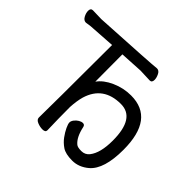

<svg xmlns="http://www.w3.org/2000/svg" viewBox="-175 -913 1133 1133"><g transform="rotate(45 392.0 -346.5)"><path d="M562 23Q506 23 478 4Q450 -15 431.5 -40.5Q413 -66 402 -89.5Q391 -113 391 -125Q391 -137 401 -150Q411 -163 424.5 -171Q438 -179 450 -179Q465 -179 468 -163Q483 -93 517 -65Q528 -55 560 -55Q591 -55 610 -79Q648 -127 648 -230Q648 -417 529 -417Q383 -417 343 -284Q332 -245 329 -192Q329 -96 332 0Q332 17 307 17Q286 17 264.5 8Q243 -1 243 -18Q245 -107 246 -626Q97 -617 78 -615Q55 -611 43 -610Q25 -610 14 -630Q3 -650 3 -669Q3 -691 22 -691L93 -689Q494 -711 531 -716Q549 -716 559 -695.5Q569 -675 569 -658Q569 -635 551 -635L471 -638L328 -630L329 -403Q357 -443 415 -469Q473 -495 536 -495Q731 -495 731 -236Q731 -75 664 -17Q617 23 562 23Z"/></g></svg>

Font: LXGW WenKai Lite Medium
Style: Regular
Weight: 500
Designer: LXGW / Fontworks Inc.
Foundry: LXGW / Fontworks Inc.
Version: Version 1.511; March 25, 2025